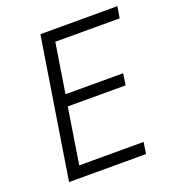

<svg xmlns="http://www.w3.org/2000/svg" viewBox="-132 -836 865 942"><g transform="rotate(-20 300.0 -365.0)"><path d="M68 0H470L479 -60H143L189 -351H491L500 -411H199L240 -670H576L586 -730H184Z"/></g></svg>

Font: JetBrains Mono ExtraLight
Style: Italic
Weight: 240
Italic angle: -9°
Monospace: yes
Designer: Philipp Nurullin, Konstantin Bulenkov
Foundry: JetBrains
Version: Version 2.305